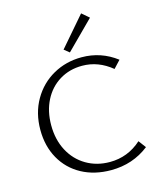

<svg xmlns="http://www.w3.org/2000/svg" viewBox="-132 -1002 921 1102"><g transform="rotate(-15 329.0 -451.0)"><path d="M305 -733 456 -908 499 -871 336 -708ZM57 -322Q57 -422 102 -500Q147 -578 223.5 -621Q300 -664 393 -664Q508 -664 600 -594L559 -550Q479 -616 383 -616Q308 -616 249 -580Q190 -544 157 -479.5Q124 -415 124 -332Q124 -246 159 -180Q194 -114 256 -77.5Q318 -41 396 -41Q503 -41 584 -114L617 -70Q520 6 391 6Q292 6 216.5 -35Q141 -76 99 -150.5Q57 -225 57 -322Z"/></g></svg>

Font: Ysabeau Infant Semilight
Style: Regular
Weight: 300
Designer: Christian Thalmann (Catharsis Fonts)
Version: Version 0.003